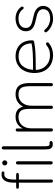

<svg xmlns="http://www.w3.org/2000/svg" viewBox="896 -1616 727 2560"><g transform="rotate(-90 1260.0 -335.5)"><path d="M105 -16V-448H46Q36 -448 30 -453Q24 -458 24 -466Q24 -474 30 -479Q36 -484 46 -484H115L105 -473V-515Q105 -602 137 -643.5Q169 -685 229 -678L238 -677Q250 -676 253.5 -666.5Q257 -657 251.5 -649Q246 -641 235 -641L219 -642Q185 -644 166 -614Q147 -584 147 -515V-470L139 -484H212Q222 -484 228 -479Q234 -474 234 -466Q234 -458 228 -453Q222 -448 212 -448H147V-16Q147 -5 141.5 0.5Q136 6 126 6Q116 6 110.5 0Q105 -6 105 -16Z M348 -19V-463Q348 -474 353.5 -480.5Q359 -487 369 -487Q379 -487 384.5 -480.5Q390 -474 390 -463V-19Q390 -8 384.5 -2.5Q379 3 369 3Q359 3 353.5 -3Q348 -9 348 -19ZM335 -636Q335 -650 345 -660Q355 -670 369 -670Q383 -670 393 -660Q403 -650 403 -636Q403 -622 393 -612Q383 -602 369 -602Q355 -602 345 -612Q335 -622 335 -636Z M636 3Q593 8 574 -8.5Q555 -25 551.5 -48Q548 -71 548 -113V-652Q548 -663 553.5 -669.5Q559 -676 569 -676Q579 -676 584.5 -669.5Q590 -663 590 -652V-115V-101Q590 -63 597 -49.5Q604 -36 633 -39Q644 -41 651.5 -35Q659 -29 660 -19Q660 -10 653.5 -4.5Q647 1 636 3Z M787 -16V-468Q787 -478 792.5 -484Q798 -490 808 -490Q818 -490 823 -484.5Q828 -479 828 -468V-366H817Q835 -427 878 -459.5Q921 -492 982 -492Q1046 -492 1080 -461Q1114 -430 1125 -365H1110Q1126 -423 1172.5 -457.5Q1219 -492 1284 -492Q1362 -492 1397.5 -447Q1433 -402 1433 -308V-16Q1433 -6 1427.5 0Q1422 6 1412 6Q1402 6 1396.5 0Q1391 -6 1391 -16V-304Q1391 -383 1367.5 -418Q1344 -453 1282 -453Q1213 -453 1172 -405.5Q1131 -358 1131 -278V-16Q1131 -6 1125.5 0Q1120 6 1110 6Q1100 6 1094.5 0Q1089 -6 1089 -16V-304Q1089 -383 1065.5 -418Q1042 -453 980 -453Q911 -453 870 -405.5Q829 -358 829 -278V-16Q829 -5 823.5 0.5Q818 6 808 6Q798 6 792.5 0Q787 -6 787 -16Z M1567 -240Q1567 -315 1594.5 -372Q1622 -429 1672.5 -460.5Q1723 -492 1789 -492Q1852 -492 1900.5 -466.5Q1949 -441 1976 -391Q2003 -341 2003 -270Q2003 -262 2001 -257Q1999 -252 1995 -249.5Q1991 -247 1985 -245L1981 -244Q1913 -231 1839.5 -227Q1766 -223 1662 -223Q1628 -223 1593 -222L1594 -259H1655Q1763 -259 1835 -263Q1907 -267 1980 -282L1963 -270Q1963 -359 1916 -405.5Q1869 -452 1788 -452Q1705 -452 1660.5 -398.5Q1616 -345 1610 -261L1609 -246Q1605 -184 1629 -135.5Q1653 -87 1699 -60Q1745 -33 1804 -33Q1845 -33 1875.5 -43.5Q1906 -54 1939 -80Q1951 -89 1962.5 -85Q1974 -81 1976 -69.5Q1978 -58 1966 -48Q1934 -21 1893 -6.5Q1852 8 1806 8Q1734 8 1680 -22Q1626 -52 1596.5 -108Q1567 -164 1567 -240Z M2115 -75Q2106 -86 2110.5 -97Q2115 -108 2126.5 -109.5Q2138 -111 2147 -100Q2176 -64 2214 -47.5Q2252 -31 2290 -31Q2354 -31 2386 -55.5Q2418 -80 2418 -124Q2418 -154 2397 -176Q2376 -198 2329 -209L2246 -229Q2183 -244 2153.5 -275Q2124 -306 2124 -355Q2124 -396 2145.5 -427Q2167 -458 2206.5 -475Q2246 -492 2298 -492Q2342 -492 2382 -473Q2422 -454 2448 -419Q2456 -409 2452 -397.5Q2448 -386 2437.5 -383.5Q2427 -381 2418 -394Q2411 -404 2396 -419Q2375 -437 2350.5 -445Q2326 -453 2297 -453Q2236 -453 2202 -427Q2168 -401 2168 -356Q2168 -321 2189 -300.5Q2210 -280 2256 -269L2339 -249Q2399 -235 2430.5 -202.5Q2462 -170 2462 -126Q2462 -85 2441 -55Q2420 -25 2380.5 -8.5Q2341 8 2287 8Q2242 8 2194.5 -13.5Q2147 -35 2115 -75Z"/></g></svg>

Font: SN Pro Thin
Style: Regular
Weight: 200
Designer: Tobias Whetton
Foundry: Supernotes
Version: Version 1.003;Glyphs 3.3 (3324)